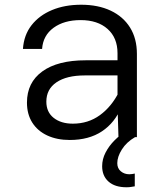

<svg xmlns="http://www.w3.org/2000/svg" viewBox="-20 -580 690 812"><path d="M481 0 477 -133V-355Q477 -420 435 -457.5Q393 -495 321 -495Q251 -495 206.5 -462.5Q162 -430 158 -373H77Q81 -432 113.5 -473.5Q146 -515 200 -537.5Q254 -560 323 -560Q395 -560 448 -535Q501 -510 530 -463.5Q559 -417 559 -352V0ZM275 12Q221 12 180 -7Q139 -26 116.5 -61.5Q94 -97 94 -146Q94 -231 159 -278Q224 -325 342 -325H490V-261H338Q262 -261 219 -232Q176 -203 176 -150Q176 -106 207 -81.5Q238 -57 288 -57Q353 -57 402.5 -93Q452 -129 483 -191L493 -127Q466 -61 411 -24.5Q356 12 275 12ZM550 208Q542 209 534.5 210.5Q527 212 515 212Q466 212 439 188Q412 164 412 123Q412 93 426.5 65Q441 37 464.5 13.5Q488 -10 515 -26L551 0Q515 21 495.5 52Q476 83 476 110Q476 132 491 144.5Q506 157 527 157Q534 157 539 156Q544 155 550 154Z"/></svg>

Font: Azeret Mono Light
Style: Regular
Weight: 300
Designer: Martin Vácha
Foundry: Displaay
Version: Version 1.002